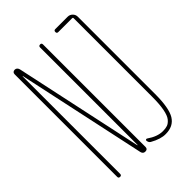

<svg xmlns="http://www.w3.org/2000/svg" viewBox="-217 -827 933 933"><g transform="rotate(-45 250.0 -360.0)"><path d="M280.3 -14.6Q270.5 -20.5 269.5 -34.2Q269.5 -38.1 272.9 -39.6Q276.4 -41 279.3 -39.1Q321.3 -9.8 359.4 -9.8Q377.9 -9.8 390.6 -14.2Q403.3 -18.6 415.5 -33.2Q427.7 -47.9 434.1 -81.1Q440.4 -114.3 440.4 -165V-705.1Q440.4 -710 434.6 -710H339.8Q330.1 -710 330.1 -720.2Q330.1 -730.5 339.8 -730.5H424.8Q439.5 -730.5 449.7 -720.2Q460 -710 460 -695.3V-165Q460 -67.4 436 -28.8Q412.1 9.8 359.4 9.8Q325.2 10.7 280.3 -14.6ZM44.9 -9.8V-713.9Q44.9 -729.5 60.5 -730.5Q75.2 -730.5 80.1 -713.9L222.7 -49.8Q222.7 -48.8 223.6 -48.8Q224.6 -48.8 224.6 -49.8V-719.7Q224.6 -729.5 234.9 -730Q245.1 -730.5 245.1 -719.7V-15.6Q245.1 0 228.5 0Q213.9 0 210 -15.6L67.4 -679.7Q67.4 -680.7 66.4 -680.7Q65.4 -680.7 65.4 -679.7V-9.8Q65.4 0 55.2 0Q44.9 0 44.9 -9.8Z"/></g></svg>

Font: Rounded-L Mgen+ 2m thin
Style: Regular
Weight: 100
Designer: [Source Han Sans]
Ryoko NISHIZUKA  (kana & ideographs); Paul D. Hunt (Latin, Greek & Cyrillic); Wenlong ZHANG  (bopomofo
Version: Version 1.059.20150602